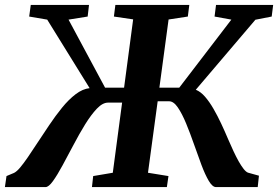

<svg xmlns="http://www.w3.org/2000/svg" viewBox="-47 -763 1134 783"><path d="M-27 0 -20.5 -45 10.5 -58Q21.5 -63.5 35.5 -80.2Q49.5 -97 66.8 -122.2Q84 -147.5 103 -176.5Q127.5 -213.5 153.2 -252Q179 -290.5 206 -323.8Q233 -357 261.5 -378.8Q290 -400.5 318.5 -403.5L145.5 -683L72 -695.5L78.5 -743H316L310.5 -695.5L232.5 -683L381.5 -405.5H459L496 -684L417.5 -695.5L423.5 -743H725L719 -695.5L640.5 -683.5L603 -405.5H684L896.5 -683L828 -695.5L834 -743H1067L1061 -695.5L994.5 -682.5L751.5 -397Q771.5 -389 789.2 -368.5Q807 -348 823.5 -319.5Q840 -291 855 -259Q870 -227 883.5 -195Q894.5 -169.5 905.2 -146.5Q916 -123.5 926.2 -105.2Q936.5 -87 946 -74.8Q955.5 -62.5 964 -59L1009 -46.5L1004 0H834Q819.5 0 804.5 -25.2Q789.5 -50.5 774.5 -90.5Q759.5 -130.5 744 -175Q728.5 -219.5 712 -259.5Q695.5 -299.5 678.2 -324.8Q661 -350 642.5 -350H596L556.5 -58.5L640 -45L633.5 0H328L333 -45L413 -58.5L451 -344.5H393.5Q371.5 -344.5 348 -319.8Q324.5 -295 300.2 -255.8Q276 -216.5 252.8 -172.2Q229.5 -128 208.2 -88.8Q187 -49.5 169.2 -24.8Q151.5 0 138.5 0Z"/></svg>

Font: Merriweather 28pt
Style: Bold Italic
Weight: 700
Italic angle: -7.8°
Version: Version 2.101